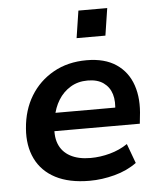

<svg xmlns="http://www.w3.org/2000/svg" viewBox="-52 -767 691 823"><g transform="rotate(-5 293.0 -355.5)"><path d="M301 10Q213 10 154.5 -20.5Q96 -51 69 -107Q42 -163 48 -237Q54 -316 90.5 -376Q127 -436 189 -471Q251 -506 332 -506Q410 -506 459.5 -472.5Q509 -439 529 -380Q549 -321 539 -244L536 -215H148L160 -293H453L435 -275Q442 -319 432.5 -350.5Q423 -382 397 -400.5Q371 -419 329 -419Q287 -419 255 -399.5Q223 -380 203 -347.5Q183 -315 176 -275L172 -249Q163 -197 177 -161Q191 -125 226 -106Q261 -87 313 -87Q355 -87 397 -98.5Q439 -110 473 -133L504 -49Q463 -19 408.5 -4.5Q354 10 301 10ZM298 -604 316 -721H440L422 -604Z"/></g></svg>

Font: Nunito Sans 9pt
Style: Bold Italic
Weight: 700
Italic angle: -9°
Version: Version 3.101;gftools[0.9.27]